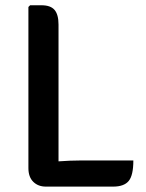

<svg xmlns="http://www.w3.org/2000/svg" viewBox="-20 -708 554 730"><path d="M202.5 1.5H154.5Q125 1.5 106.5 -16.8Q88 -35 88 -69V-681.5L94.5 -688H137.5Q172.5 -688 187.5 -670.2Q202.5 -652.5 202.5 -614.5ZM487 -98Q487 -41 469.2 -19.8Q451.5 1.5 410 1.5H154.5L95 -82.5Q144 -90.5 196.5 -94.2Q249 -98 292 -98Z"/></svg>

Font: Signika Negative Medium
Style: Regular
Weight: 500
Designer: Anna Giedry
Foundry: Anna Giedry
Version: Version 2.001